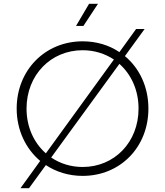

<svg xmlns="http://www.w3.org/2000/svg" viewBox="-20 -923 871 1013"><path d="M416 5C614 5 763 -146 763 -350C763 -465 716 -563 639 -627L743 -770H698L610 -648C555 -685 489 -705 416 -705C218 -705 68 -553 68 -350C68 -236 116 -138 192 -74L88 70H133L222 -52C276 -16 343 5 416 5ZM416 -42C354 -42 297 -60 250 -92L610 -586C672 -531 711 -448 711 -350C711 -173 584 -42 416 -42ZM381 -786H420L497 -903H450ZM120 -350C120 -527 248 -658 416 -658C478 -658 534 -640 581 -609L222 -114C159 -169 120 -253 120 -350Z"/></svg>

Font: Chess Sans Light
Style: Regular
Weight: 300
Designer: Wolf Bōese
Foundry: Wolf Bōese
Version: Version 7.223;Glyphs 3.3 (3306)